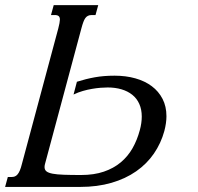

<svg xmlns="http://www.w3.org/2000/svg" viewBox="-87 -736 778 756"><path d="M142.6 -624.5Q148.4 -646.5 148.9 -658.7Q148.9 -668.5 144 -672.6Q139.2 -676.8 128.4 -676.8H113.8L124.5 -715.8H299.8L289.1 -676.8H274.4Q265.6 -676.8 259.5 -673.8Q253.4 -670.9 249 -664.8Q244.6 -658.7 241 -648.7Q237.3 -638.7 233.4 -624L90.3 -90.8Q88.4 -84.5 88.4 -78.1Q88.4 -67.4 95.9 -61.3Q103.5 -55.2 120.6 -52Q137.7 -48.8 165 -47.9Q192.4 -46.9 231.9 -46.9Q283.2 -46.9 321.8 -60.1Q360.4 -73.2 388.4 -96.7Q416.5 -120.1 434.8 -152.3Q453.1 -184.6 463.4 -223.1Q471.2 -251.5 471.2 -276.9Q471.2 -305.2 461.4 -326.9Q451.7 -348.6 433.8 -362.8Q416 -377 391.4 -384.3Q366.7 -391.6 336.9 -391.6Q324.7 -391.6 309.1 -390.4Q293.5 -389.2 275.9 -386.2Q258.3 -383.3 239.5 -377.9Q220.7 -372.6 202.6 -363.8L215.8 -414.1Q251 -425.3 285.9 -431.6Q320.8 -438 364.3 -438Q408.7 -438 446 -427.5Q483.4 -417 510.5 -396.7Q537.6 -376.5 553 -346.7Q568.4 -316.9 568.4 -278.3Q568.4 -252 560.1 -220.2Q546.9 -171.9 519 -131.3Q491.2 -90.8 449.2 -61.5Q407.2 -32.2 351.8 -16.1Q296.4 0 228.5 0H-66.9L-56.2 -39.1H-41.5Q-34.2 -39.1 -28.6 -41.3Q-22.9 -43.5 -18.1 -49.1Q-13.2 -54.7 -8.8 -64.9Q-4.4 -75.2 -0.5 -91.3Z"/></svg>

Font: Arian AMU Serif
Style: Italic
Weight: 400
Italic angle: -15°
Designer: Ruben Hakobyan (Tarumian)
Foundry: Ruben Hakobyan (Tarumian)
Version: Version 1.002